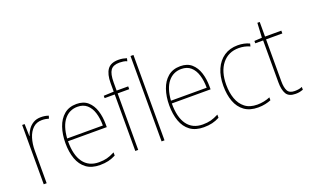

<svg xmlns="http://www.w3.org/2000/svg" viewBox="-85 -1180 2586 1606"><g transform="rotate(-20 1207.5 -377.5)"><path d="M252 -536Q290 -536 320 -525L313 -501Q299 -505 284.5 -507.5Q270 -510 252 -510Q204 -510 172.5 -480Q141 -450 125.5 -400Q110 -350 110 -290V0H84V-528H106L109 -420H111Q120 -449 138 -475.5Q156 -502 184.5 -519Q213 -536 252 -536Z M570 -538Q632 -538 670 -504.5Q708 -471 725.5 -416Q743 -361 743 -295V-269H398Q397 -146 444.5 -80.5Q492 -15 583 -15Q623 -15 654 -23Q685 -31 724 -51V-23Q692 -6 658.5 2Q625 10 583 10Q509 10 462.5 -24.5Q416 -59 394 -120Q372 -181 372 -261Q372 -338 393.5 -401Q415 -464 459 -501Q503 -538 570 -538ZM570 -513Q498 -513 452.5 -457.5Q407 -402 399 -293H717Q717 -356 701.5 -406Q686 -456 653.5 -484.5Q621 -513 570 -513Z M1028 -503H925V0H899V-503H809V-524L899 -528V-604Q899 -683 928 -724Q957 -765 1026 -765Q1048 -765 1066 -761.5Q1084 -758 1099 -753L1093 -728Q1078 -735 1060 -737.5Q1042 -740 1026 -740Q970 -740 947.5 -708Q925 -676 925 -601V-528H1028Z M1159 0H1133V-760H1159Z M1494 -538Q1556 -538 1594 -504.5Q1632 -471 1649.5 -416Q1667 -361 1667 -295V-269H1322Q1321 -146 1368.5 -80.5Q1416 -15 1507 -15Q1547 -15 1578 -23Q1609 -31 1648 -51V-23Q1616 -6 1582.5 2Q1549 10 1507 10Q1433 10 1386.5 -24.5Q1340 -59 1318 -120Q1296 -181 1296 -261Q1296 -338 1317.5 -401Q1339 -464 1383 -501Q1427 -538 1494 -538ZM1494 -513Q1422 -513 1376.5 -457.5Q1331 -402 1323 -293H1641Q1641 -356 1625.5 -406Q1610 -456 1577.5 -484.5Q1545 -513 1494 -513Z M1991 10Q1917 10 1869.5 -24.5Q1822 -59 1799.5 -119.5Q1777 -180 1777 -259Q1777 -344 1804.5 -406.5Q1832 -469 1883 -503.5Q1934 -538 2005 -538Q2063 -538 2109 -516L2103 -492Q2079 -503 2054.5 -508Q2030 -513 2005 -513Q1912 -513 1857.5 -445Q1803 -377 1803 -260Q1803 -190 1822.5 -135Q1842 -80 1883.5 -47.5Q1925 -15 1992 -15Q2022 -15 2051.5 -21Q2081 -27 2106 -38V-12Q2085 -3 2055 3.5Q2025 10 1991 10Z M2324 -15Q2345 -15 2361.5 -18Q2378 -21 2391 -27V-2Q2377 3 2361.5 6.5Q2346 10 2324 10Q2263 10 2241.5 -27Q2220 -64 2220 -130V-503H2150V-524L2218 -528L2225 -658H2246V-528H2391V-503H2246V-130Q2246 -74 2262 -44.5Q2278 -15 2324 -15Z"/></g></svg>

Font: Noto Sans Gurmukhi UI SemiCondensed Thin
Style: Regular
Weight: 100
Width: 4
Designer: Jelle Bosma - Monotype Design Team
Foundry: Monotype Imaging Inc.
Version: Version 2.004; ttfautohint (v1.8.4.7-5d5b)